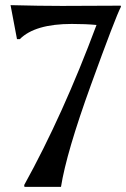

<svg xmlns="http://www.w3.org/2000/svg" viewBox="-20 -723 490 746"><path d="M221 -700 449 -701 450 -697Q429 -657 333.5 -393.5Q238 -130 217 3H75L74 -4Q225 -277 355 -626Q313 -630 259 -630Q116 -630 57 -571H46L21 -703Q135 -700 221 -700Z"/></svg>

Font: Asul
Style: Regular
Weight: 400
Designer: Mariela Monsalve
Foundry: Mariela Monsalve
Version: Version 1.002